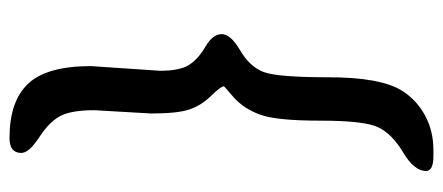

<svg xmlns="http://www.w3.org/2000/svg" viewBox="-284 -504 932 404"><g transform="rotate(90 182.0 -302.0)"><path d="M170.4 -681.2Q189.5 -711.9 222.2 -730Q254.9 -748 296.4 -748H308.1Q339.8 -748 339.8 -732.4Q339.8 -707.5 300.5 -684.1Q261.2 -660.6 247.6 -631.3Q233.9 -602.1 233.9 -509.8Q233.9 -417.5 221.2 -383.1Q208.5 -348.6 184.6 -327.6L176.3 -320.3Q161.6 -308.1 161.6 -307.1Q161.6 -300.8 181.6 -280.3Q201.7 -259.8 210.2 -234.9Q218.8 -210 218.8 -154.3L211.9 -34.2Q211.9 12.7 223.6 36.1Q235.4 59.6 268.6 81.3Q301.8 103 301.8 119.1Q301.8 144 270.5 144Q192.9 144 156 104.7Q119.1 65.4 119.1 -27.3L128.9 -172.4Q128.9 -214.4 116.7 -233.6Q104.5 -252.9 78.1 -268.3Q51.8 -283.7 51.8 -302.5Q51.8 -321.3 85.9 -341.3Q120.1 -361.3 131.3 -390.1Q142.6 -418.9 142.6 -527.3Q142.6 -635.7 170.4 -681.2Z"/></g></svg>

Font: Averia Gruesa Libre
Style: Regular
Weight: 400
Italic angle: -1.70001°
Version: Version 1.002